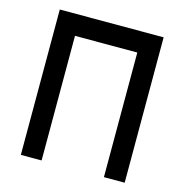

<svg xmlns="http://www.w3.org/2000/svg" viewBox="-104 -797 858 893"><g transform="rotate(15 325.0 -350.0)"><path d="M75 -700H575V0H475V-600H175V0H75Z"/></g></svg>

Font: Monoikos Medium
Style: Regular
Weight: 500
Designer: Brian Krent
Version: Version 0.088